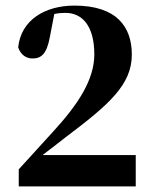

<svg xmlns="http://www.w3.org/2000/svg" viewBox="-20 -666 548 686"><path d="M47 0H465V-112H132C160 -133 188 -155 215 -176C369 -292 451 -363 451 -471C451 -569 398 -646 246 -646C140 -646 55 -594 45 -497C54 -469 75 -457 96 -457C128 -457 147 -474 158 -533L174 -616C188 -619 201 -620 214 -620C274 -620 317 -573 317 -472C317 -381 259 -293 170 -196C129 -152 89 -106 47 -61Z"/></svg>

Font: Source Serif 4 Display
Style: Bold
Weight: 700
Designer: Frank Grießhammer
Foundry: Adobe Systems Incorporated
Version: Version 4.004;hotconv 1.0.117;makeotfexe 2.5.65602